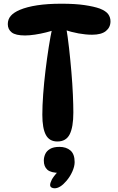

<svg xmlns="http://www.w3.org/2000/svg" viewBox="-20 -755 637 1034"><path d="M311 -735Q385 -735 435.5 -727.5Q486 -720 517 -709Q550 -696 562.5 -679Q575 -662 575 -640Q575 -608 550.5 -588Q526 -568 476 -568Q442 -568 403 -575Q364 -582 323 -596L336 -610Q345 -558 352 -495Q359 -432 364.5 -367.5Q370 -303 372.5 -246Q375 -189 375 -149Q375 -71 355.5 -32Q336 7 289 7Q246 7 227 -28.5Q208 -64 208 -137Q208 -185 212.5 -247Q217 -309 225 -375Q233 -441 242.5 -501.5Q252 -562 262 -607L280 -596Q258 -588 228 -580.5Q198 -573 168 -568.5Q138 -564 115 -564Q64 -564 43 -580.5Q22 -597 22 -625Q22 -651 38 -669.5Q54 -688 87 -702Q125 -718 180.5 -726.5Q236 -735 311 -735ZM301 176Q254 176 235 159Q216 142 216 110Q216 92 223.5 75Q231 58 249.5 47Q268 36 300 36Q337 36 359.5 55.5Q382 75 382 118Q382 141 369.5 169Q357 197 337 220Q321 239 305 249Q289 259 274 259Q264 259 257 254.5Q250 250 250 241Q250 231 258.5 213.5Q267 196 295 166Z"/></svg>

Font: DynaPuff
Style: Regular
Weight: 400
Designer: Toshi Omagari, Jennifer Daniel
Foundry: Google Fonts
Version: Version 2.000